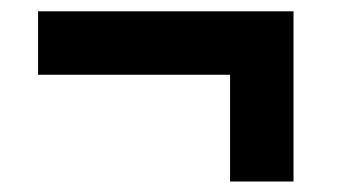

<svg xmlns="http://www.w3.org/2000/svg" viewBox="-20 -434 610 348"><path d="M49 -413.5H512V-105H397V-298.5H49Z"/></svg>

Font: Newsreader Caption
Style: Bold
Weight: 700
Designer: Hugues Gentile
Foundry: Production Type
Version: Version 1.001